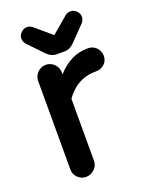

<svg xmlns="http://www.w3.org/2000/svg" viewBox="-137 -770 653 856"><g transform="rotate(-20 189.5 -342.0)"><path d="M70.3 -633.8Q59.6 -646.5 59.6 -661.6Q59.6 -676.8 71.8 -689Q84 -701.2 99.6 -701.2Q115.2 -701.2 126 -691.4L203.1 -626L280.3 -691.4Q291 -701.2 306.6 -701.2Q322.3 -701.2 334.5 -689Q346.7 -676.8 346.7 -661.6Q346.7 -646.5 335.9 -633.8L267.6 -563.5Q247.1 -542 221.7 -542H184.6Q158.2 -542 136.7 -564.5ZM177.7 -449.2Q241.2 -519.5 319.3 -519.5H324.2Q347.7 -519.5 363.3 -502.9Q378.9 -486.3 378.9 -463.9Q378.9 -440.4 362.3 -425.3Q345.7 -410.2 322.3 -410.2H317.4Q250 -410.2 201.2 -361.3Q188.5 -348.6 177.7 -333V-39.1Q177.7 -16.6 161.1 0Q143.6 16.6 120.6 16.6Q97.7 16.6 81.5 0.5Q65.4 -15.6 65.4 -39.1V-458Q65.4 -480.5 82 -498Q98.6 -514.6 121.6 -514.6Q144.5 -514.6 161.1 -498Q177.7 -481.4 177.7 -458Z"/></g></svg>

Font: FakePearl
Style: SemiBold
Weight: 400
Version: Version 1.2